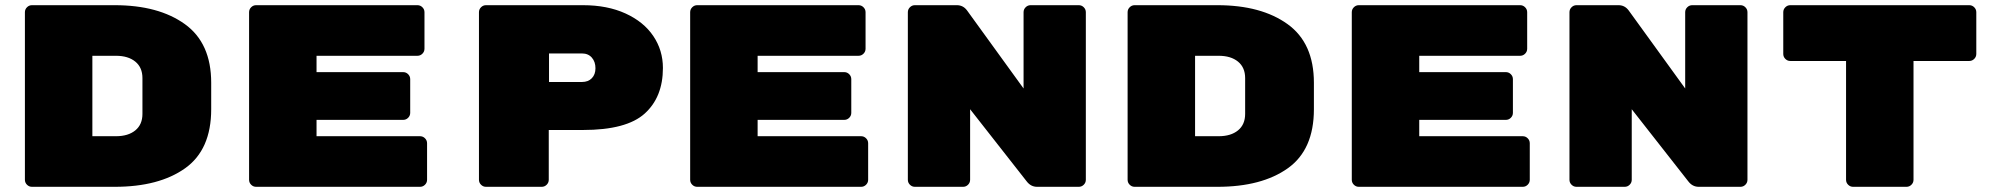

<svg xmlns="http://www.w3.org/2000/svg" viewBox="-20 -720 7690 740"><path d="M794 -401V-299Q794 -143 693.5 -71.5Q593 0 422 0H103Q92 0 84 -8Q76 -16 76 -27V-673Q76 -684 84 -692Q92 -700 103 -700H422Q591 -700 692.5 -627Q794 -554 794 -401ZM427 -195Q474 -195 501.5 -217.5Q529 -240 529 -281V-419Q529 -460 501.5 -482.5Q474 -505 427 -505H336V-195Z M1626 -168V-27Q1626 -16 1618 -8Q1610 0 1599 0H967Q956 0 948 -8Q940 -16 940 -27V-673Q940 -684 948 -692Q956 -700 967 -700H1589Q1600 -700 1608 -692Q1616 -684 1616 -673V-532Q1616 -521 1608 -513Q1600 -505 1589 -505H1200V-442H1534Q1545 -442 1553 -434Q1561 -426 1561 -415V-285Q1561 -274 1553 -266Q1545 -258 1534 -258H1200V-195H1599Q1610 -195 1618 -187Q1626 -179 1626 -168Z M2535 -458Q2535 -346 2465 -282.5Q2395 -219 2227 -219H2095V-27Q2095 -16 2087 -8Q2079 0 2068 0H1853Q1842 0 1834 -8Q1826 -16 1826 -27V-673Q1826 -684 1834 -692Q1842 -700 1853 -700H2227Q2321 -700 2391 -668Q2461 -636 2498 -581Q2535 -526 2535 -458ZM2223 -404Q2247 -404 2261 -418.5Q2275 -433 2275 -457Q2275 -482 2261 -498Q2247 -514 2223 -514H2096V-404Z M3326 -168V-27Q3326 -16 3318 -8Q3310 0 3299 0H2667Q2656 0 2648 -8Q2640 -16 2640 -27V-673Q2640 -684 2648 -692Q2656 -700 2667 -700H3289Q3300 -700 3308 -692Q3316 -684 3316 -673V-532Q3316 -521 3308 -513Q3300 -505 3289 -505H2900V-442H3234Q3245 -442 3253 -434Q3261 -426 3261 -415V-285Q3261 -274 3253 -266Q3245 -258 3234 -258H2900V-195H3299Q3310 -195 3318 -187Q3326 -179 3326 -168Z M4165 -673V-27Q4165 -16 4157 -8Q4149 0 4138 0H3977Q3953 0 3937 -21L3719 -299V-27Q3719 -16 3711 -8Q3703 0 3692 0H3506Q3495 0 3487 -8Q3479 -16 3479 -27V-673Q3479 -684 3487 -692Q3495 -700 3506 -700H3668Q3692 -700 3707 -680L3925 -379V-673Q3925 -684 3933 -692Q3941 -700 3952 -700H4138Q4149 -700 4157 -692Q4165 -684 4165 -673Z M5044 -401V-299Q5044 -143 4943.5 -71.5Q4843 0 4672 0H4353Q4342 0 4334 -8Q4326 -16 4326 -27V-673Q4326 -684 4334 -692Q4342 -700 4353 -700H4672Q4841 -700 4942.5 -627Q5044 -554 5044 -401ZM4677 -195Q4724 -195 4751.5 -217.5Q4779 -240 4779 -281V-419Q4779 -460 4751.5 -482.5Q4724 -505 4677 -505H4586V-195Z M5876 -168V-27Q5876 -16 5868 -8Q5860 0 5849 0H5217Q5206 0 5198 -8Q5190 -16 5190 -27V-673Q5190 -684 5198 -692Q5206 -700 5217 -700H5839Q5850 -700 5858 -692Q5866 -684 5866 -673V-532Q5866 -521 5858 -513Q5850 -505 5839 -505H5450V-442H5784Q5795 -442 5803 -434Q5811 -426 5811 -415V-285Q5811 -274 5803 -266Q5795 -258 5784 -258H5450V-195H5849Q5860 -195 5868 -187Q5876 -179 5876 -168Z M6715 -673V-27Q6715 -16 6707 -8Q6699 0 6688 0H6527Q6503 0 6487 -21L6269 -299V-27Q6269 -16 6261 -8Q6253 0 6242 0H6056Q6045 0 6037 -8Q6029 -16 6029 -27V-673Q6029 -684 6037 -692Q6045 -700 6056 -700H6218Q6242 -700 6257 -680L6475 -379V-673Q6475 -684 6483 -692Q6491 -700 6502 -700H6688Q6699 -700 6707 -692Q6715 -684 6715 -673Z M7597 -673V-512Q7597 -501 7589 -493Q7581 -485 7570 -485H7355V-27Q7355 -16 7347 -8Q7339 0 7328 0H7122Q7111 0 7103 -8Q7095 -16 7095 -27V-485H6880Q6869 -485 6861 -493Q6853 -501 6853 -512V-673Q6853 -684 6861 -692Q6869 -700 6880 -700H7570Q7581 -700 7589 -692Q7597 -684 7597 -673Z"/></svg>

Font: Rubik Mono One
Style: Regular
Weight: 400
Designer: Hubert and Fischer with Elvire Volk Leonovitch (Cyrillic Expansion: Cyreal)
Foundry: Hubert and Fischer with Elvire Volk Leonovitch
Version: Version 2.000